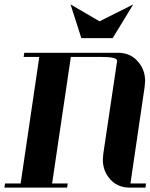

<svg xmlns="http://www.w3.org/2000/svg" viewBox="-20 -856 686 876"><path d="M0 0 2.9 -19H74.2L159.2 -596.2H87.9L90.8 -615.2H519Q578.6 -615.2 613.8 -569.8Q642.1 -534.2 642.1 -486.8Q642.1 -478.5 640.1 -460.9L575.2 -19H646L644 0H571.8Q511.7 0 477.1 -44.9Q449.2 -80.1 449.2 -127.9Q449.2 -136.2 451.2 -153.8L514.2 -577.1Q517.1 -596.2 445.8 -596.2H303.2L217.8 -19H289.1L286.1 0ZM301.8 -835.9 434.1 -758.8 587.9 -835.9 494.1 -682.1H351.1Z"/></svg>

Font: Hjet
Style: Italic
Weight: 400
Designer: T. Christopher White
Version: Version 1.2